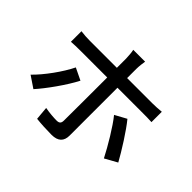

<svg xmlns="http://www.w3.org/2000/svg" viewBox="-175 -1052 1350 1350"><g transform="rotate(45 500.0 -377.5)"><path d="M347 -376 258 -419C218 -336 135 -221 69 -158L155 -100C210 -160 303 -289 347 -376ZM770 -420 684 -373C735 -311 808 -188 850 -106L942 -157C902 -230 823 -356 770 -420ZM106 -627V-522C134 -524 166 -525 197 -525H464V-521C464 -473 464 -143 463 -96C463 -69 452 -59 426 -59C400 -59 355 -62 312 -70L321 29C366 34 425 37 472 37C537 37 566 6 566 -49C566 -126 566 -439 566 -521V-525H818C843 -525 877 -525 906 -523V-626C880 -623 843 -621 817 -621H566V-713C566 -736 571 -778 574 -792H456C460 -776 464 -737 464 -714V-621H196C165 -621 135 -623 106 -627Z"/></g></svg>

Font: GenYoGothic2 TW M
Style: Regular
Weight: 500
Version: Version 2.100;PS 2.1;hotconv 16.6.51;makeotf.lib2.5.65220 DE